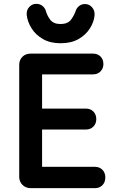

<svg xmlns="http://www.w3.org/2000/svg" viewBox="-20 -979 610 999"><path d="M140 0Q114 0 97 -17Q80 -34 80 -59V-641Q80 -667 96.5 -683.5Q113 -700 140 -700H199V0ZM161 -592V-700H464Q488 -700 503 -685Q518 -670 518 -646Q518 -623 503 -607.5Q488 -592 464 -592ZM157 -305V-414H427Q451 -414 466 -398.5Q481 -383 481 -359Q481 -336 466 -320.5Q451 -305 427 -305ZM170 0V-111H474Q498 -111 513 -95.5Q528 -80 528 -56Q528 -31 513 -15.5Q498 0 474 0ZM295 -754Q241 -754 203 -776Q165 -798 144 -832Q123 -866 119 -901Q117 -926 132 -942.5Q147 -959 169 -959Q186 -959 198.5 -950Q211 -941 217 -927Q225 -897 242 -875.5Q259 -854 295 -854Q332 -854 349 -876Q366 -898 376 -928Q382 -941 394 -949.5Q406 -958 422 -958Q444 -958 459 -941Q474 -924 472 -899Q469 -865 448 -831.5Q427 -798 389 -776Q351 -754 295 -754Z"/></svg>

Font: National Park SemiBold
Style: Regular
Weight: 600
Designer: Andrea Herstowski, Ben Hoepner
Version: Version 1.009